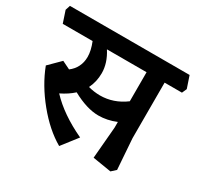

<svg xmlns="http://www.w3.org/2000/svg" viewBox="-178 -820 1089 1053"><g transform="rotate(30 366.5 -293.5)"><path d="M640.1 -184.1 653.8 8.8 626 34.2 508.8 15.1 525.9 -185.1V-221.2Q470.7 -198.2 415 -198.2Q341.8 -198.2 249 -249Q216.8 -219.2 168.9 -195.8Q250 -108.9 389.2 -43.9L313 54.2Q225.1 3.4 146.5 -92.8Q67.9 -189 28.8 -292L99.1 -361.8L149.9 -336.9Q175.8 -356 189.9 -384Q204.1 -412.1 204.1 -446.8Q204.1 -486.8 184.1 -536.1H-4.9L-29.8 -610.8L-20 -641.1H737.8L763.2 -565.9L750 -536.1H640.1ZM274.9 -536.1Q315.9 -472.2 315.9 -408.2Q315.9 -354 293 -308.1Q329.1 -298.3 367.2 -297.9Q453.1 -297.9 525.9 -352.1V-536.1Z"/></g></svg>

Font: Sura
Style: Bold
Weight: 700
Designer: Carolina Giovagnoli
Foundry: Huerta Tipografica
Version: Version 1.002;PS 001.002;hotconv 1.0.70;makeotf.lib2.5.58329